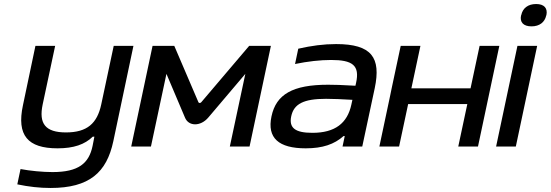

<svg xmlns="http://www.w3.org/2000/svg" viewBox="-20 -728 2736 954"><path d="M543 -26 643 -500H545L483 -209C463 -115 413 -70 308 -70C205 -70 172 -114 192 -209L254 -500H156L94 -205C62 -55 118 9 266 9C346 9 401 -10 441 -49H449L440 -3C422 84 370 127 241 127C192 127 130 121 82 112L66 188C123 200 177 206 231 206C424 206 510 129 543 -26Z M738 -500 632 0H730L807 -361L899 -144C917 -99 977 -99 1015 -144L1199 -361L1122 0H1220L1326 -500H1218L980 -220C976 -215 968 -215 966 -220L846 -500Z M1650 -509C1588 -509 1528 -501 1462 -486L1446 -410C1509 -423 1571 -430 1625 -430C1731 -430 1769 -404 1749 -315L1746 -302C1682 -306 1636 -307 1610 -307C1434 -307 1352 -259 1329 -150C1306 -42 1365 9 1499 9C1583 9 1641 -11 1687 -52H1693L1682 0H1780L1842 -290C1874 -442 1827 -509 1650 -509ZM1427 -150C1440 -212 1489 -237 1600 -237C1631 -237 1684 -235 1731 -232L1726 -209C1706 -115 1644 -68 1532 -68C1446 -68 1415 -93 1427 -150Z M1865 0H1963L2008 -211H2302L2257 0H2355L2461 -500H2363L2318 -289H2024L2069 -500H1971L1926 -289L1918 -250Z M2551 -500 2445 0H2543L2649 -500ZM2569 -651C2562 -618 2580 -597 2621 -597C2661 -597 2687 -618 2694 -651L2695 -653C2702 -687 2684 -708 2644 -708C2603 -708 2577 -687 2570 -653Z"/></svg>

Font: LT Wave
Style: Italic
Weight: 400
Designer: Daniel Lyons
Version: Version 2.5 (Glyphs App)